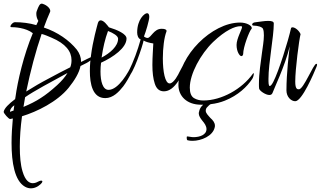

<svg xmlns="http://www.w3.org/2000/svg" viewBox="-41 -551 1749 1047"><path d="M128 476C159 476 182 453 187 446C189 443 190 440 190 439C190 436 188 434 184 434C180 434 175 435 170 438C163 442 151 448 138 448C119 448 97 435 82 384C71 348 67 302 67 249C67 197 71 142 79 83C161 58 271 4 333 -72C366 -113 391 -154 398 -191L432 -208C438 -211 445 -216 453 -222C468 -233 475 -241 475 -243C475 -244 474 -245 472 -245C467 -245 456 -241 433 -229L401 -213C401 -214 401 -215 401 -216C401 -238 393 -260 378 -280C337 -331 273 -376 198 -401C209 -432 221 -461 232 -486C233 -488 233 -490 233 -492C233 -505 215 -523 192 -530C190 -531 188 -531 186 -531C176 -531 169 -517 160 -492C158 -488 157 -483 157 -476C157 -464 160 -450 168 -437L157 -414C120 -425 79 -430 40 -430C36 -430 32 -428 27 -424C17 -415 16 -409 16 -407C16 -405 17 -403 20 -403C39 -403 100 -400 138 -370C88 -251 55 -109 43 -19C42 -17 42 -14 42 -11C6 16 -18 40 -21 59C-21 67 6 98 14 98L29 95C25 138 22 184 22 229C22 336 39 435 95 467C107 474 119 476 128 476ZM102 -52C125 -163 154 -273 186 -366C205 -361 222 -353 239 -346C318 -313 349 -270 349 -223C349 -209 347 -196 342 -184C307 -167 268 -146 225 -123C181 -100 140 -76 102 -52ZM96 -21C143 -54 239 -105 327 -153C314 -131 295 -109 271 -87C238 -57 209 -34 182 -17C155 1 123 17 87 32ZM14 59C14 58 14 57 14 56C14 44 24 32 37 23L33 52C28 53 21 56 14 59Z M533 -16C576 -16 608 -51 631 -80C647 -101 664 -131 680 -163C696 -198 693 -206 688 -206C683 -206 680 -204 679 -200C660 -157 605 -61 551 -61C519 -61 507 -108 507 -161C507 -177 508 -193 510 -209C576 -239 649 -290 649 -341C649 -366 599 -388 553 -402C549 -408 542 -416 533 -426C524 -435 515 -440 508 -440C501 -440 496 -435 493 -426C489 -411 465 -328 455 -247C452 -226 449 -196 449 -164C449 -93 464 -16 533 -16ZM513 -237C521 -292 532 -339 548 -382C577 -371 603 -355 603 -340C603 -299 560 -262 513 -237Z M853 -53C913 -53 954 -142 978 -207C979 -212 980 -216 980 -217C980 -220 979 -221 977 -221C972 -221 967 -217 964 -210C961 -202 952 -185 938 -159C932 -146 907 -96 884 -96C859 -96 847 -161 847 -233C847 -288 854 -347 867 -380V-383C867 -391 855 -394 840 -394C797 -394 783 -344 763 -344C754 -344 744 -352 744 -352C754 -377 773 -440 773 -459C773 -472 769 -479 761 -479C747 -479 707 -445 707 -374C707 -357 713 -341 726 -336C709 -275 688 -218 661 -163C656 -154 654 -146 654 -141C654 -137 655 -135 658 -135C682 -135 739 -308 742 -330C753 -323 774 -317 795 -314C794 -286 790 -241 790 -197C790 -156 794 -122 803 -95C812 -67 828 -53 853 -53Z M1055 20C1059 20 1063 20 1067 20C1055 30 1047 43 1044 60C1043 63 1043 65 1043 68C1043 80 1051 93 1063 108C1074 121 1085 136 1085 153C1085 184 1049 197 1014 197C1003 197 993 194 982 193C981 193 981 193 980 193C978 193 977 195 977 201C977 208 979 213 982 214C990 216 999 217 1009 217C1056 217 1120 191 1130 143C1131 140 1131 137 1131 134C1131 119 1121 105 1106 92C1093 77 1081 66 1081 53C1081 50 1081 48 1082 45C1083 39 1089 32 1098 24C1101 21 1104 19 1108 17C1136 14 1162 7 1185 -2C1258 -31 1307 -79 1334 -120C1339 -127 1343 -141 1343 -148C1343 -151 1342 -152 1341 -152C1341 -152 1339 -152 1338 -149C1278 -65 1167 -3 1068 -3C1049 -3 1032 -7 1017 -16C1002 -25 994 -44 994 -73C994 -148 1053 -256 1121 -322C1189 -387 1241 -408 1269 -408C1273 -408 1279 -409 1279 -404C1279 -391 1249 -341 1249 -306C1249 -269 1266 -245 1275 -245C1280 -245 1284 -249 1285 -256C1285 -295 1319 -382 1330 -393C1331 -394 1332 -396 1332 -398C1332 -411 1305 -428 1268 -428C1114 -428 932 -246 932 -87C932 -27 978 20 1055 20Z M1569 1C1606 1 1671 -152 1685 -187C1687 -192 1688 -196 1688 -198C1688 -201 1687 -203 1684 -203C1668 -203 1615 -64 1589 -64C1580 -64 1569 -65 1569 -106C1569 -174 1590 -334 1598 -365C1590 -384 1569 -402 1554 -402C1549 -402 1547 -400 1546 -397C1530 -326 1480 -164 1449 -104C1441 -89 1435 -82 1430 -82C1423 -82 1423 -102 1423 -121C1423 -209 1452 -349 1452 -423C1452 -434 1440 -437 1421 -437C1401 -437 1380 -433 1355 -430C1341 -429 1334 -424 1334 -417C1334 -413 1338 -411 1346 -411C1361 -411 1388 -405 1393 -394C1397 -385 1398 -371 1398 -358C1398 -327 1391 -291 1388 -266C1381 -210 1371 -154 1371 -93C1371 -84 1371 -75 1372 -68C1374 -56 1407 -33 1428 -33C1437 -33 1442 -37 1445 -44C1450 -61 1513 -189 1539 -299C1535 -264 1521 -154 1521 -58C1521 -23 1546 1 1569 1Z"/></svg>

Font: Comforter
Style: Regular
Weight: 400
Designer: Robert E. Leuschke
Foundry: Robert E. Leuschke
Version: Version 1.013; ttfautohint (v1.8.3)